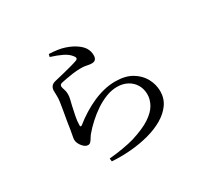

<svg xmlns="http://www.w3.org/2000/svg" viewBox="-166 -1000 1333 1268"><g transform="rotate(-30 500.0 -366.0)"><path d="M344 21Q399 16 451 7Q503 -2 537 -12Q628 -40 679 -74Q730 -108 751 -146Q772 -184 772 -222Q772 -264 752.5 -296.5Q733 -329 699 -347Q665 -365 622 -365Q580 -365 537.5 -348.5Q495 -332 455.5 -305.5Q416 -279 381 -247Q346 -215 319 -183Q310 -172 302.5 -159Q295 -146 286.5 -136.5Q278 -127 266 -127Q245 -127 225 -151Q215 -163 209 -176.5Q203 -190 203 -202Q203 -215 207 -232.5Q211 -250 214 -271Q218 -299 224 -335.5Q230 -372 236.5 -407Q243 -442 246 -466Q250 -495 249 -514.5Q248 -534 248 -551Q248 -568 257 -582Q266 -596 291 -602Q316 -608 351.5 -616.5Q387 -625 421.5 -634.5Q456 -644 475 -651Q484 -655 485 -661Q488 -669 477 -682Q458 -708 420 -726Q382 -744 336 -758L341 -778Q413 -775 456.5 -760.5Q500 -746 527 -728Q563 -705 578.5 -679.5Q594 -654 594 -623Q594 -603 585 -592.5Q576 -582 557 -582Q543 -582 532.5 -584.5Q522 -587 508.5 -589Q495 -591 473 -591Q446 -591 416.5 -587Q387 -583 363 -578.5Q339 -574 326 -571Q314 -569 309.5 -563.5Q305 -558 305 -551Q305 -542 311.5 -524.5Q318 -507 318 -490Q319 -471 314 -450.5Q309 -430 303 -405Q296 -372 288.5 -336.5Q281 -301 281 -268Q281 -260 285 -259Q288 -257 295 -262Q332 -292 373 -317.5Q414 -343 456.5 -362Q499 -381 542.5 -391.5Q586 -402 629 -402Q705 -402 755 -372.5Q805 -343 830.5 -296Q856 -249 856 -198Q856 -143 826 -100.5Q796 -58 744.5 -28Q693 2 627.5 19.5Q562 37 489.5 43Q417 49 347 44Z"/></g></svg>

Font: Noto Serif HK ExtraLight Medium
Style: Regular
Weight: 500
Version: Version 2.002-H1;hotconv 1.1.0;makeotfexe 2.6.0